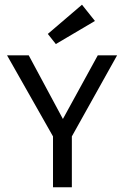

<svg xmlns="http://www.w3.org/2000/svg" viewBox="-20 -795 527 815"><path d="M477 -560 285 -216V0H205V-216L10 -560H102L247 -290L395 -560ZM328 -775 383 -706 217 -608 183 -651Z"/></svg>

Font: Carrois Gothic SC
Style: Regular
Weight: 400
Designer: Ralph du Carrois
Foundry: Ralph du Carrois
Version: Version 1.002